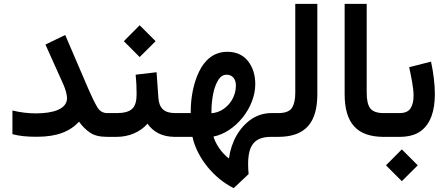

<svg xmlns="http://www.w3.org/2000/svg" viewBox="-20 -700 2288 982"><path d="M322.8 -198.2C322.8 -141.6 251.5 -120.1 162.1 -120.1C125.5 -120.1 84 -125 43.5 -134.8V-13.7C82 -3.9 116.7 -0.5 169.4 -0.5C270.5 -0.5 336.9 -26.9 384.3 -77.6C401.4 -53.7 420.4 -35.2 441.4 -21C462.4 -6.8 491.2 0 528.8 0H549.3V-121.6H528.8C505.9 -121.6 488.3 -132.3 476.1 -154.3C463.4 -176.3 448.2 -207.5 430.7 -248L313.5 -521L212.4 -472.2L305.2 -265.6C309.6 -255.9 313.5 -244.1 317.4 -231C320.8 -217.8 322.8 -206.5 322.8 -198.2Z M673.8 -317.9C677.2 -286.1 678.7 -252.9 678.7 -217.3C678.7 -182.6 671.4 -157.7 656.2 -143.6C641.1 -128.9 614.3 -121.6 576.7 -121.6H529.8V0H576.7C638.7 0 696.8 -23.9 734.4 -67.4C763.2 -26.4 807.1 0 875 0H886.2V-121.6H876C819.8 -121.6 793.5 -146.5 790 -200.7L780.8 -330.6ZM613.3 -489.3 694.3 -408.2 775.9 -489.3 694.3 -570.8Z M964.4 0C987.8 107.4 1074.2 212.4 1175.3 262.2L1251.5 190.4C1250 173.3 1249 155.8 1249 140.1C1249 43 1281.2 0 1367.2 0H1384.3V-121.6H1368.2C1330.6 -121.6 1296.9 -111.3 1266.1 -90.8C1205.1 -49.3 1162.6 23.4 1150.9 110.8C1113.3 82 1083 37.1 1071.8 -1.5C1183.6 -23.4 1285.6 -148.9 1285.6 -269.5C1285.6 -316.9 1272.9 -356.4 1248 -388.2C1222.7 -419.4 1187.5 -435.1 1142.6 -435.1C1073.7 -435.1 1026.4 -393.1 997.6 -332.5C968.3 -271.5 955.6 -197.3 955.6 -131.3V-121.6H866.7V0ZM1138.7 -317.9C1167.5 -317.9 1186.5 -297.4 1186.5 -262.7C1186.5 -189 1129.4 -125 1061.5 -121.1V-131.8C1061.5 -160.6 1064.5 -189 1069.8 -217.8C1075.2 -246.6 1084 -270.5 1095.7 -289.6C1106.9 -308.6 1121.6 -317.9 1138.7 -317.9Z M1364.7 0H1402.8C1543.5 0 1603 -74.2 1603 -218.3V-680.2H1490.2V-225.6C1490.2 -192.9 1484.9 -167 1473.6 -148.9C1462.4 -130.9 1439 -121.6 1403.3 -121.6H1364.7Z M1742.7 -218.8C1742.7 -70.8 1805.2 0 1942.4 0H1954.6V-121.6H1942.4C1909.7 -121.6 1887.2 -129.4 1874.5 -145C1861.8 -160.2 1855.5 -187.5 1855.5 -226.1V-680.2H1742.7Z M2022.9 0C2068.4 0 2104.5 -9.8 2130.9 -28.8C2183.6 -66.9 2204.1 -135.3 2204.1 -218.8C2204.1 -270 2196.8 -327.6 2184.6 -384.8L2072.8 -356.4C2083 -307.1 2095.2 -253.4 2095.2 -210C2095.2 -184.1 2090.3 -163.1 2080.1 -146.5C2069.8 -129.9 2050.8 -121.6 2022.9 -121.6H1934.6V0ZM1954.1 145.5 2035.2 226.6 2116.7 145.5 2035.2 64Z"/></svg>

Font: Vazirmatn SemiBold
Style: Regular
Weight: 600
Designer: Saber Rastikerdar
Foundry: Saber Rastikerdar
Version: Version 33.003